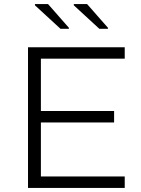

<svg xmlns="http://www.w3.org/2000/svg" viewBox="-20 -919 692 939"><path d="M117 0V-688H590V-632H180V-376H538V-320H180V-56H590V0ZM508 -778H466L341 -893V-899H406L508 -783ZM317 -778H276L151 -893V-899H215L317 -783Z"/></svg>

Font: Saira SemiExpanded Light
Style: Regular
Weight: 300
Width: 6
Designer: Hector Gatti with collaboration of the Omnibus-Type team
Foundry: Omnibus-Type
Version: Version 1.101